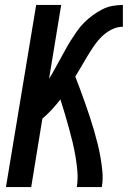

<svg xmlns="http://www.w3.org/2000/svg" viewBox="-20 -755 540 775"><path d="M4 0 126 -735H227L178 -437Q190 -456 200.5 -475.5Q211 -495 222 -514.5Q233 -534 243.5 -553.5Q254 -573 266 -592Q278 -611 291 -629.5Q304 -648 320 -664Q336 -680 354.5 -693.5Q373 -707 392.5 -717Q412 -727 433.5 -731Q455 -735 476 -735V-647Q453 -647 431 -636Q409 -625 391.5 -608Q374 -591 360 -570.5Q346 -550 333.5 -529.5Q321 -509 309 -488Q297 -467 284 -446Q294 -420 304 -393Q314 -366 323.5 -339Q333 -312 342 -285Q351 -258 359 -230.5Q367 -203 374 -175Q381 -147 386 -118Q391 -89 393.5 -59.5Q396 -30 391 0H290Q295 -31 292.5 -61.5Q290 -92 285 -122Q280 -152 273 -181Q266 -210 258 -239Q250 -268 241.5 -296.5Q233 -325 224 -353V-354Q224 -354 224 -354Q224 -354 224 -354Q208 -333 189.5 -313Q171 -293 151 -276L106 0Z"/></svg>

Font: Iosevka Curly Semibold Oblique
Style: Regular
Weight: 600
Italic angle: -9°
Monospace: yes
Designer: Belleve Invis
Foundry: Belleve Invis
Version: Version 11.1.0; ttfautohint (v1.8.3)